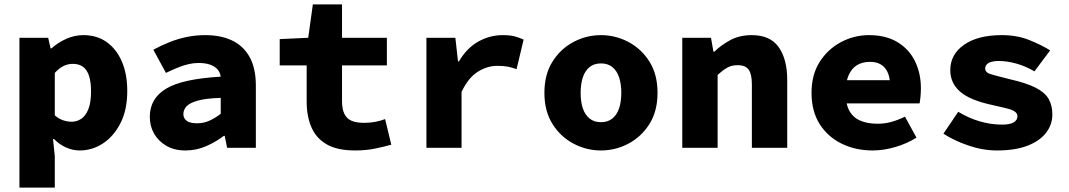

<svg xmlns="http://www.w3.org/2000/svg" viewBox="-20 -669 4840 869"><path d="M68 180V-498H198L209 -450H213Q243 -477 280.5 -493.5Q318 -510 357 -510Q419 -510 463 -478.5Q507 -447 531.5 -390.5Q556 -334 556 -257Q556 -171 525 -111Q494 -51 445.5 -19.5Q397 12 341 12Q309 12 279 -1.5Q249 -15 224 -40H220L228 38V180ZM304 -118Q328 -118 348 -131.5Q368 -145 380 -175Q392 -205 392 -255Q392 -298 383 -325.5Q374 -353 356 -366.5Q338 -380 309 -380Q288 -380 268 -370.5Q248 -361 228 -339V-147Q246 -131 266 -124.5Q286 -118 304 -118Z M820 12Q769 12 733 -9Q697 -30 677.5 -64Q658 -98 658 -140Q658 -223 731.5 -267.5Q805 -312 979 -322Q976 -342 964 -355.5Q952 -369 930.5 -376.5Q909 -384 878 -384Q856 -384 832.5 -378.5Q809 -373 784.5 -363Q760 -353 731 -339L674 -444Q711 -464 749 -479Q787 -494 827 -502Q867 -510 909 -510Q980 -510 1031 -485.5Q1082 -461 1110 -410.5Q1138 -360 1138 -281V0H1008L997 -54H993Q956 -26 912 -7Q868 12 820 12ZM871 -111Q903 -111 929.5 -123.5Q956 -136 979 -154V-226Q912 -224 875 -213.5Q838 -203 824 -187.5Q810 -172 810 -153Q810 -139 817.5 -129.5Q825 -120 838.5 -115.5Q852 -111 871 -111Z M1587 12Q1507 12 1459 -15.5Q1411 -43 1389.5 -93Q1368 -143 1368 -209V-373H1246V-492L1375 -498L1396 -649H1528V-498H1731V-373H1528V-211Q1528 -175 1539 -153Q1550 -131 1572 -122Q1594 -113 1628 -113Q1655 -113 1678.5 -117.5Q1702 -122 1723 -130L1751 -14Q1718 -5 1677.5 3.5Q1637 12 1587 12Z M1910 0V-498H2041L2053 -391H2057Q2093 -452 2145 -481Q2197 -510 2255 -510Q2289 -510 2309 -504.5Q2329 -499 2350 -490L2318 -356Q2296 -364 2277 -367.5Q2258 -371 2231 -371Q2186 -371 2143 -344.5Q2100 -318 2069 -253V0Z M2700 12Q2634 12 2575.5 -19Q2517 -50 2480.5 -108Q2444 -166 2444 -249Q2444 -332 2480.5 -390Q2517 -448 2575.5 -479Q2634 -510 2700 -510Q2766 -510 2824.5 -479Q2883 -448 2919.5 -390Q2956 -332 2956 -249Q2956 -166 2919.5 -108Q2883 -50 2824.5 -19Q2766 12 2700 12ZM2700 -116Q2731 -116 2751.5 -132.5Q2772 -149 2782 -178.5Q2792 -208 2792 -249Q2792 -289 2782 -319Q2772 -349 2751.5 -365.5Q2731 -382 2700 -382Q2669 -382 2648.5 -365.5Q2628 -349 2618 -319Q2608 -289 2608 -249Q2608 -208 2618 -178.5Q2628 -149 2648.5 -132.5Q2669 -116 2700 -116Z M3068 0V-498H3198L3209 -435H3213Q3244 -465 3285.5 -487.5Q3327 -510 3383 -510Q3466 -510 3504.5 -455.5Q3543 -401 3543 -307V0H3383V-287Q3383 -332 3369 -353Q3355 -374 3318 -374Q3291 -374 3271 -362.5Q3251 -351 3228 -330V0Z M3930 12Q3852 12 3789 -19Q3726 -50 3689.5 -108Q3653 -166 3653 -249Q3653 -331 3690 -389Q3727 -447 3786.5 -478.5Q3846 -510 3913 -510Q3990 -510 4042.5 -478Q4095 -446 4121.5 -391.5Q4148 -337 4148 -270Q4148 -249 4146 -229.5Q4144 -210 4142 -201H3772V-306H4032L4009 -277Q4009 -332 3986 -360.5Q3963 -389 3918 -389Q3883 -389 3858.5 -374Q3834 -359 3820.5 -327.5Q3807 -296 3807 -249Q3807 -200 3823.5 -169Q3840 -138 3872.5 -123.5Q3905 -109 3952 -109Q3984 -109 4013.5 -117Q4043 -125 4076 -141L4128 -46Q4085 -19 4032 -3.5Q3979 12 3930 12Z M4493 12Q4428 12 4362.5 -10.5Q4297 -33 4250 -64L4317 -163Q4363 -135 4413.5 -120Q4464 -105 4515 -105Q4552 -105 4568.5 -115.5Q4585 -126 4585 -142Q4585 -151 4579.5 -158Q4574 -165 4561.5 -170.5Q4549 -176 4526.5 -181Q4504 -186 4470 -194Q4368 -216 4324.5 -255Q4281 -294 4281 -351Q4281 -423 4343.5 -466.5Q4406 -510 4514 -510Q4583 -510 4638 -488Q4693 -466 4733 -441L4662 -346Q4623 -369 4581 -381Q4539 -393 4499 -393Q4480 -393 4466.5 -389Q4453 -385 4446 -377Q4439 -369 4439 -359Q4439 -341 4463.5 -333.5Q4488 -326 4548 -311Q4624 -294 4666.5 -272.5Q4709 -251 4726 -221.5Q4743 -192 4743 -151Q4743 -105 4714.5 -68Q4686 -31 4630.5 -9.5Q4575 12 4493 12Z"/></svg>

Font: Source Code Pro ExtraBold
Style: Regular
Weight: 800
Monospace: yes
Designer: Paul D. Hunt, Teo Tuominen
Foundry: Adobe Systems Incorporated
Version: Version 1.018;hotconv 1.0.116;makeotfexe 2.5.65601